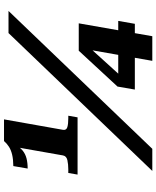

<svg xmlns="http://www.w3.org/2000/svg" viewBox="68 -840 772 948"><g transform="rotate(-90 454.0 -366.0)"><path d="M287 -441Q284.4 -424.4 300 -419.6Q315.6 -414.8 344.8 -414.8H356.6L348.6 -369H66L74 -414.8H91.6Q117 -414.8 137.2 -419.3Q157.4 -423.8 160.6 -441L201.8 -674.6Q206.8 -677.8 208.4 -680.3Q210 -682.8 211.3 -683.1Q212.6 -683.4 214.6 -679.4Q202 -654.6 185 -640.6Q168 -626.6 145.8 -621Q123.6 -615.4 95.8 -615.4L108 -686.2Q141.2 -686.6 164 -692Q186.8 -697.4 202.9 -707.5Q219 -717.6 231.6 -732.2H338.6ZM764.8 -710H874L193.2 0H84ZM485.8 -86.2 500.6 -171.8 677.6 -363.2H719.4L698.4 -316L525.2 -125L547.8 -168.2H824.8L810.4 -86.2ZM749.2 0H627.6L682 -310.2L699.4 -363.2H812.8Z"/></g></svg>

Font: Roboto Serif 20pt
Style: Italic
Weight: 400
Italic angle: -10°
Designer: Greg Gazdowicz
Foundry: Commercial Type
Version: Version 1.008